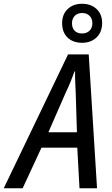

<svg xmlns="http://www.w3.org/2000/svg" viewBox="-81 -1006 597 1026"><path d="M-61 0 282.7 -715.3H393.1L437.5 0H343.8L332 -216.8H140.6L40 0ZM177.7 -299.3H330.1L323.7 -507.8Q322.3 -537.1 321 -567.9Q319.8 -598.6 320.3 -624.5H317.4Q308.1 -598.6 296.1 -569.3Q284.2 -540 269 -508.3ZM357.4 -777.3Q309.1 -777.3 280 -805.4Q251 -833.5 251 -882.3Q251 -929.7 280.8 -957.8Q310.5 -985.8 357.4 -985.8Q405.3 -985.8 435.1 -957.8Q464.8 -929.7 464.8 -883.3Q464.8 -835 435.1 -806.2Q405.3 -777.3 357.4 -777.3ZM357.9 -827.1Q382.3 -827.1 397.5 -842Q412.6 -856.9 412.6 -881.8Q412.6 -906.2 397.7 -921.4Q382.8 -936.5 357.9 -936.5Q333.5 -936.5 318.6 -921.4Q303.7 -906.2 303.7 -881.8Q303.7 -856.9 317.6 -842Q331.5 -827.1 357.9 -827.1Z"/></svg>

Font: Open Sans SemiCondensed Medium
Style: Italic
Weight: 500
Width: 4
Italic angle: -12°
Designer: Monotype Design Team
Foundry: Monotype Imaging Inc.
Version: Version 3.000